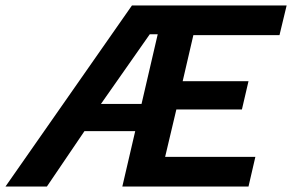

<svg xmlns="http://www.w3.org/2000/svg" viewBox="-78 -680 1065 700"><path d="M-58 0 403 -660H967L941 -552H627L588 -384H828L804 -281H565L524 -108H853L828 0H368L415 -202H230L93 0ZM290 -301H438L497 -555H468Z"/></svg>

Font: Work Sans SemiBold
Style: Italic
Weight: 600
Italic angle: -13°
Designer: Wei Huang
Foundry: Wei Huang
Version: Version 2.012; ttfautohint (v1.8.3)